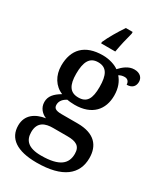

<svg xmlns="http://www.w3.org/2000/svg" viewBox="-242 -862 1029 1198"><g transform="rotate(30 272.0 -263.0)"><path d="M209 -616V-606H311C319 -653 332 -710 344 -753V-766H295C266 -724 227 -658 209 -616ZM232 240C418 240 504 168 504 51C504 -38 455 -100 332 -100H217C171 -100 159 -112 159 -136C159 -164 179 -184 203 -196C215 -193 241 -191 257 -191C383 -191 443 -264 443 -364C443 -419 426 -458 401 -487C413 -494 426 -498 442 -498C466 -498 476 -480 476 -462C518 -462 534 -487 534 -516C534 -544 514 -569 471 -569C429 -569 396 -540 372 -514C350 -531 305 -547 257 -547C126 -547 63 -477 63 -362C63 -291 99 -233 157 -210C110 -182 85 -154 85 -113C85 -69 115 -41 145 -29C73 -18 17 20 17 96C17 188 88 240 232 240ZM254 -242C193 -242 169 -283 169 -364C169 -449 192 -495 253 -495C315 -495 337 -451 337 -365C337 -282 316 -242 254 -242ZM234 188C139 188 108 149 108 91C108 16 161 1 213 1H316C378 1 412 17 412 73C412 142 370 188 234 188Z"/></g></svg>

Font: Noto Serif Vithkuqi Medium
Style: Regular
Weight: 500
Version: Version 1.005